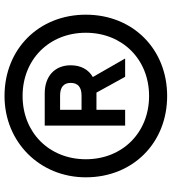

<svg xmlns="http://www.w3.org/2000/svg" viewBox="25 -775 760 850"><g transform="rotate(-90 405.0 -350.0)"><path d="M405 10C613 10 765 -142 765 -350C765 -558 613 -710 405 -710C201 -710 45 -554 45 -350C45 -142 197 10 405 10ZM405 -70C243 -70 125 -188 125 -350C125 -512 243 -630 405 -630C567 -630 685 -512 685 -350C685 -188 567 -70 405 -70ZM274 -176H344V-303H420L490 -176H571L489 -319C522 -338 541 -372 541 -417C541 -487 493 -532 417 -532H274ZM344 -369V-464H407C444 -464 463 -448 463 -417C463 -385 444 -369 407 -369Z"/></g></svg>

Font: Fixel Display Regular
Style: Regular
Weight: 400
Designer: AlfaBravo + MacPaw
Foundry: Kyrylo Tkachov, Marchela Mozhyna, Serhii Makarenko, Maria Weinstein, Zakhar Kryvoshyya
Version: Version 1.211